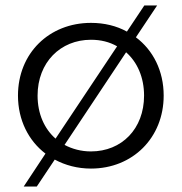

<svg xmlns="http://www.w3.org/2000/svg" viewBox="-20 -614 667 705"><path d="M147 -50 67 71H115L181 -28C220 -7 265 5 314 5C467 5 581 -108 581 -263C581 -354 542 -430 479 -477L557 -594H510L446 -498C408 -519 363 -530 314 -530C161 -530 46 -419 46 -263C46 -173 85 -97 147 -50ZM443 -422C484 -386 509 -330 509 -263C509 -141 427 -58 314 -58C278 -58 245 -67 217 -82ZM184 -105C143 -141 118 -196 118 -263C118 -385 202 -468 314 -468C350 -468 382 -460 410 -444Z"/></svg>

Font: Malon Grotesk
Style: Regular
Weight: 400
Designer: Julieta Ulanovsky
Foundry: Julieta Ulanovsky
Version: Version 7.200